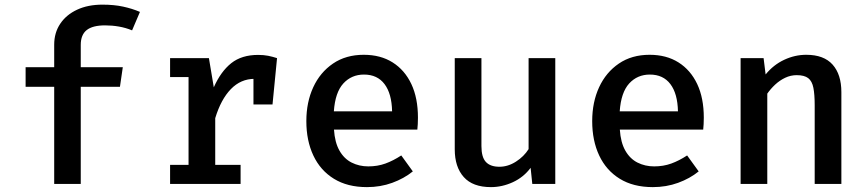

<svg xmlns="http://www.w3.org/2000/svg" viewBox="-20 -772 3640 806"><path d="M410 -752.5Q458.5 -752.5 496.8 -744.2Q535 -736 567.5 -722L534.5 -644.5Q508 -655.5 479.2 -660.5Q450.5 -665.5 421 -665.5Q369 -665.5 344 -645.8Q319 -626 319 -583.5V-490H495.5L483.5 -407.5H319V0H207.5V-407.5H87.5V-490H207.5V-584.5Q207.5 -634.5 232.8 -672.2Q258 -710 303.5 -731.2Q349 -752.5 410 -752.5Z M694 0V-80H771.5V-448.5H694V-528H857L877.5 -405.5Q907 -472 950.8 -506.8Q994.5 -541.5 1063.5 -541.5Q1087 -541.5 1105.8 -537.8Q1124.5 -534 1143 -528L1109.5 -432Q1093.5 -436.5 1079.5 -438.8Q1065.5 -441 1048.5 -441Q991 -441 949.2 -398Q907.5 -355 883.5 -276V-80H990V0ZM1044 -333.5V-463.5L1058 -528H1143L1124 -333.5Z M1382 -228Q1385.5 -174 1405 -139.8Q1424.5 -105.5 1456.2 -89.5Q1488 -73.5 1526 -73.5Q1565 -73.5 1598 -85.5Q1631 -97.5 1664.5 -119.5L1713 -52.5Q1676 -22.5 1626.5 -4.5Q1577 13.5 1520.5 13.5Q1438.5 13.5 1381.8 -21.5Q1325 -56.5 1295.5 -119Q1266 -181.5 1266 -263.5Q1266 -343 1295 -405.8Q1324 -468.5 1378 -505.2Q1432 -542 1507 -542Q1577.5 -542 1628.2 -510Q1679 -478 1706.8 -419.2Q1734.5 -360.5 1734.5 -278Q1734.5 -264.5 1733.8 -251.2Q1733 -238 1732 -228ZM1508 -459Q1455.5 -459 1421.2 -421.5Q1387 -384 1381.5 -304.5H1626Q1624.5 -379 1594.2 -419Q1564 -459 1508 -459Z M2001 -528V-159Q2001 -112 2019.8 -92Q2038.5 -72 2076.5 -72Q2112.5 -72 2146 -93.5Q2179.5 -115 2199 -146V-528H2311V0H2214.5L2207.5 -67.5Q2178 -28 2133 -7.2Q2088 13.5 2041 13.5Q1964.5 13.5 1926.8 -28.8Q1889 -71 1889 -145V-528Z M2582 -228Q2585.5 -174 2605 -139.8Q2624.5 -105.5 2656.2 -89.5Q2688 -73.5 2726 -73.5Q2765 -73.5 2798 -85.5Q2831 -97.5 2864.5 -119.5L2913 -52.5Q2876 -22.5 2826.5 -4.5Q2777 13.5 2720.5 13.5Q2638.5 13.5 2581.8 -21.5Q2525 -56.5 2495.5 -119Q2466 -181.5 2466 -263.5Q2466 -343 2495 -405.8Q2524 -468.5 2578 -505.2Q2632 -542 2707 -542Q2777.5 -542 2828.2 -510Q2879 -478 2906.8 -419.2Q2934.5 -360.5 2934.5 -278Q2934.5 -264.5 2933.8 -251.2Q2933 -238 2932 -228ZM2708 -459Q2655.5 -459 2621.2 -421.5Q2587 -384 2581.5 -304.5H2826Q2824.5 -379 2794.2 -419Q2764 -459 2708 -459Z M3089 0V-528H3185.5L3194 -459.5Q3227 -500 3272 -521Q3317 -542 3364.5 -542Q3438.5 -542 3475.2 -500.8Q3512 -459.5 3512 -385V0H3400V-329.5Q3400 -375.5 3394.5 -403.5Q3389 -431.5 3372.8 -444Q3356.5 -456.5 3324.5 -456.5Q3299 -456.5 3276 -445.5Q3253 -434.5 3234 -416.8Q3215 -399 3201 -379V0Z"/></svg>

Font: Fira Code Light Medium
Style: Regular
Weight: 500
Monospace: yes
Version: Version 5.002